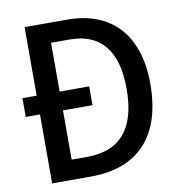

<svg xmlns="http://www.w3.org/2000/svg" viewBox="-80 -789 818 864"><g transform="rotate(-10 329.0 -357.0)"><path d="M284 -714H89V-401H24V-315H89V0H267C481 0 602 -124 602 -365C602 -593 481 -714 284 -714ZM279 -624C416 -624 493 -541 493 -361C493 -181 418 -90 264 -90H194V-315H329V-401H194V-624Z"/></g></svg>

Font: Noto Sans Devanagari UI SemiCondensed Medium
Style: Regular
Weight: 500
Width: 4
Designer: Jelle Bosma - Monotype Design Team
Foundry: Monotype Imaging Inc.
Version: Version 2.004